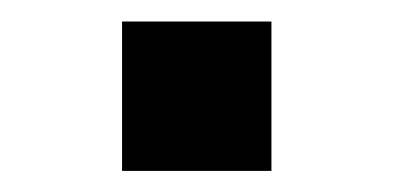

<svg xmlns="http://www.w3.org/2000/svg" viewBox="-20 -162 373 182"><path d="M95.7 -141.6H237.3V0H95.7Z"/></svg>

Font: Manrope3 ExtraBold
Style: Bold
Weight: 800
Width: 4
Designer: Mikhail Sharanda
Foundry: Mikhail Sharanda
Version: Version 3.000;PS 003.000;hotconv 1.0.88;makeotf.lib2.5.64775